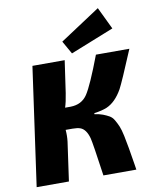

<svg xmlns="http://www.w3.org/2000/svg" viewBox="-101 -1026 885 1102"><g transform="rotate(-10 342.0 -475.5)"><path d="M355 -721 312 -797 546 -951 608 -822ZM422 -361 421 -355Q450 -351 469.5 -343.5Q489 -336 505 -327Q521 -318 532 -299Q543 -280 551.5 -260Q560 -240 568 -202.5Q576 -165 582 -129Q588 -93 598 -32Q601 -11 603 0H411Q384 -192 376 -223Q361 -277 328 -289Q311 -295 283 -295H243Q246 -259 242 -227L210 0H22L119 -690H307L280 -503Q272 -451 262 -421H294Q359 -422 392 -471.5Q425 -521 489 -690H684Q608 -508 588 -471Q549 -402 496 -379Q467 -367 422 -361Z"/></g></svg>

Font: Ezarion Extra Bold
Style: Italic
Weight: 800
Italic angle: -8°
Designer: Natanael Gama
Version: Version 1.001;PS 001.001;hotconv 1.0.70;makeotf.lib2.5.58329